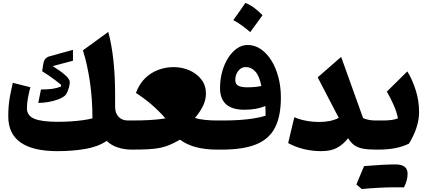

<svg xmlns="http://www.w3.org/2000/svg" viewBox="-20 -1006 2873 1291"><path d="M753.9 -288.6Q753.9 -245.6 777.1 -220.7Q800.3 -195.8 840.8 -195.8H866.2V0H865.7Q816.9 0 772.7 -14.2Q728.5 -28.3 697.3 -58.6Q641.1 -20 555.4 -4.9Q469.7 10.3 366.7 10.3Q35.6 10.3 35.6 -223.1Q35.6 -260.7 38.3 -293.7Q41 -326.7 47.9 -363.5Q54.7 -400.4 65.9 -449.2L184.1 -419.4Q173.3 -378.9 167.2 -343.5Q161.1 -308.1 161.1 -277.8Q161.1 -229 209.7 -208Q258.3 -187 369.1 -187Q410.6 -187 454.3 -189.7Q498 -192.4 536.6 -197.8Q575.2 -203.1 601.6 -210Q601.6 -339.8 584.5 -456.5Q567.4 -573.2 537.6 -667.5L708 -791.5Q731.4 -704.1 742.7 -598.4Q753.9 -492.7 753.9 -377.4ZM470.7 -670.9V-597.7L334.5 -561.5Q388.7 -527.8 418.9 -500.7Q449.2 -473.6 449.2 -453.6Q449.2 -438.5 444.1 -419.7Q439 -400.9 431.6 -385Q424.3 -369.1 416.5 -362.8Q398.9 -347.7 368.4 -336.7Q337.9 -325.7 303 -319.8Q268.1 -314 237.3 -314L255.4 -404.3Q299.3 -404.3 330.8 -408.7Q362.3 -413.1 389.6 -423.8L390.6 -436Q366.2 -456.5 331.8 -481.4Q297.4 -506.3 263.7 -526.9L268.6 -561.5Q272.9 -593.8 282 -606.7Q291 -619.6 308.6 -626Z M866.2 0Q855.5 0 850.1 -8.1Q844.7 -16.1 844.7 -38.6V-157.2Q844.7 -179.7 850.1 -187.7Q855.5 -195.8 866.2 -195.8Q935.1 -195.8 989.7 -199Q1044.4 -202.1 1092.3 -210Q1048.8 -259.8 999.3 -302.7Q949.7 -345.7 894 -380.9Q916 -440.9 955.1 -479.2Q994.1 -517.6 1043.9 -536.1Q1093.8 -554.7 1146.5 -554.7Q1205.1 -554.7 1254.6 -532.7Q1304.2 -510.7 1334.5 -470.9Q1364.7 -431.2 1364.7 -376.5Q1364.7 -335 1345.7 -295.2Q1326.7 -255.4 1291 -212.9Q1315.4 -204.6 1355 -200.2Q1394.5 -195.8 1439 -195.8H1439.5V0H1439Q1278.8 0 1190.4 -66.9Q1154.3 -46.4 1124.3 -33.2Q1094.2 -20 1060.3 -12.7Q1026.4 -5.4 980.5 -2.7Q934.6 0 866.2 0Z M1868.7 -350.6Q1868.7 -224.6 1828.9 -147.5Q1789.1 -70.3 1701.9 -35.2Q1614.7 0 1472.2 0H1439.5Q1418 0 1418 -38.6V-157.2Q1418 -195.8 1439.5 -195.8H1471.7Q1573.2 -195.8 1645.8 -204.3Q1718.3 -212.9 1765.6 -228Q1765.6 -242.2 1765.4 -260Q1765.1 -277.8 1764.2 -293Q1705.1 -268.1 1623.5 -268.1Q1459.5 -268.1 1459.5 -413.6Q1459.5 -472.7 1474.1 -524.9Q1488.8 -577.1 1514.6 -617.4Q1540.5 -657.7 1574 -680.7Q1607.4 -703.6 1645.5 -703.6Q1691.9 -703.6 1732.4 -676.5Q1772.9 -649.4 1803.5 -601.3Q1834 -553.2 1851.3 -489Q1868.7 -424.8 1868.7 -350.6ZM1737.3 -427.7Q1725.1 -493.2 1697.5 -524.2Q1669.9 -555.2 1630.9 -555.2Q1602.5 -555.2 1582.3 -529.5Q1562 -503.9 1562 -467.8Q1562 -441.9 1581.1 -430.4Q1600.1 -418.9 1643.1 -418.9Q1667.5 -418.9 1692.9 -421.1Q1718.3 -423.3 1737.3 -427.7ZM1629.9 -986.3Q1662.1 -974.1 1690.9 -952.1Q1719.7 -930.2 1745.1 -903.8Q1725.1 -876 1704.6 -847.4Q1684.1 -818.8 1662.6 -790Q1637.7 -812 1609.4 -832.5Q1581.1 -853 1548.8 -871.1Q1570.3 -900.4 1590.3 -929.2Q1610.4 -958 1629.9 -986.3Z M2257.8 -213.4 2116.2 -485.8 2273.9 -623.5 2421.4 -211.9Q2457.5 -195.8 2506.3 -195.8H2506.8V0H2506.3Q2453.6 0 2418.9 -6.8Q2384.3 -13.7 2361.3 -30.5Q2338.4 -47.4 2320.8 -76.7Q2288.1 -35.2 2246.8 -12.5Q2205.6 10.3 2141.6 10.3Q2018.1 10.3 1917.5 -43.9L1959 -217.8Q1993.7 -202.6 2037.1 -194.3Q2080.6 -186 2126 -186Q2164.1 -186 2196.5 -192.4Q2229 -198.7 2257.8 -213.4Z M2640.1 253.4Q2536.6 253.4 2412.6 265.1L2376.5 234.4Q2389.6 202.6 2402.3 171.9Q2415 141.1 2428.2 110.8Q2559.1 99.6 2639.9 99.6Q2720.7 99.6 2720.7 162.6Q2720.7 206.5 2696.3 253.9ZM2506.8 0Q2496.1 0 2490.7 -8.1Q2485.4 -16.1 2485.4 -38.6V-157.2Q2485.4 -179.7 2490.7 -187.7Q2496.1 -195.8 2506.8 -195.8H2553.2Q2584.5 -195.8 2610.4 -199Q2636.2 -202.1 2655.8 -210.4Q2647.9 -252.4 2627.2 -299.3Q2606.4 -346.2 2581.1 -390.1L2718.8 -525.9Q2750.5 -475.6 2774.2 -403.1Q2797.9 -330.6 2797.9 -252.4Q2797.9 -200.2 2779.8 -145.8Q2761.7 -91.3 2729.5 -40Q2686 -19 2635.3 -9.5Q2584.5 0 2522.9 0Z"/></svg>

Font: Pinar ExtraBold
Style: Regular
Weight: 800
Designer: Amin Abedi
Version: Version 3.000